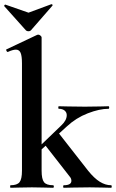

<svg xmlns="http://www.w3.org/2000/svg" viewBox="-29 -889 549 909"><path d="M21 -12Q52 -12 63.5 -26.5Q75 -41 75 -81V-589Q75 -624 68.5 -639Q62 -654 46 -654Q32 -654 8 -643H7Q4 -643 1.5 -648.5Q-1 -654 1 -655L147 -724L152 -725Q157 -725 162.5 -720.5Q168 -716 168 -712V-81Q168 -41 179.5 -26.5Q191 -12 222 -12Q226 -12 226 -6Q226 0 222 0Q196 0 180 -1L122 -2L62 -1Q47 0 21 0Q19 0 19 -6Q19 -12 21 -12ZM273 -12Q309 -12 309 -33Q309 -44 301 -53L180 -208L248 -260L388 -81Q417 -45 443.5 -28.5Q470 -12 497 -12Q500 -12 500 -6Q500 0 497 0Q471 0 456 -1L396 -2L319 -1Q302 0 273 0Q270 0 270 -6Q270 -12 273 -12ZM126 -165 261 -295Q287 -319 287 -344Q287 -357 277 -365.5Q267 -374 249 -374Q247 -374 247 -380Q247 -386 249 -386Q278 -386 294 -385L373 -384L446 -385Q460 -386 485 -386Q488 -386 488 -380Q488 -374 485 -374Q442 -374 386.5 -352.5Q331 -331 287 -290L132 -149ZM-9 -862Q-9 -864 -6.5 -866Q-4 -868 -3 -867L106 -829L214 -869H215Q218 -869 219.5 -866.5Q221 -864 219 -862L117 -745Q113 -741 106 -741Q98 -741 94 -745L-9 -860Z"/></svg>

Font: Cormorant Infant
Style: Bold
Weight: 700
Designer: Christian Thalmann (Catharsis Fonts)
Foundry: Catharsis Fonts
Version: Version 4.000